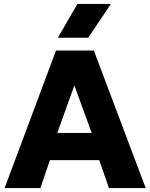

<svg xmlns="http://www.w3.org/2000/svg" viewBox="-20 -957 765 977"><path d="M3.5 0 265 -700H457.5L721.5 0H534.5L485 -142H234L185.5 0ZM271.5 -280.5H446.5L358.5 -522.5ZM274.5 -765 374 -937H544.5L429 -765Z"/></svg>

Font: Geologica Thin Roman
Style: Bold
Weight: 700
Version: Version 1.010;gftools[0.9.28]